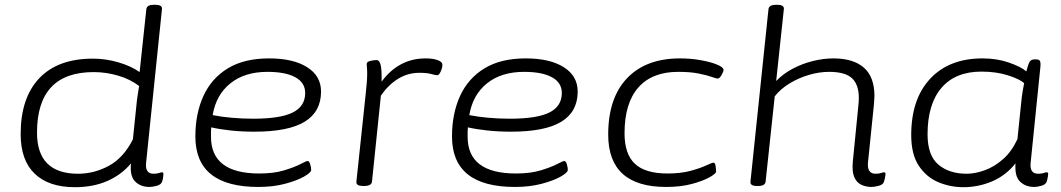

<svg xmlns="http://www.w3.org/2000/svg" viewBox="-20 -772 4417 799"><path d="M292 7Q183 7 124.5 -49Q66 -105 66 -214Q66 -365 143.5 -446.5Q221 -528 367 -528Q420 -528 473 -512.5Q526 -497 561 -472L589 -734Q591 -752 620 -752H627Q656 -752 654 -734L588 -95Q583 -49 619 -49Q633 -49 641.5 -52Q650 -55 655 -55Q660 -55 660 -48Q660 -45 659 -36Q658 -27 655 -17Q651 -4 633 1Q615 6 602 6Q566 6 543 -16Q520 -38 525 -92Q486 -45 427 -19Q368 7 292 7ZM305 -49Q372 -49 433 -82Q494 -115 533 -192L550 -356Q552 -370 554.5 -386.5Q557 -403 559 -414Q523 -442 472.5 -457Q422 -472 370 -472Q134 -472 134 -220Q134 -49 305 -49Z M1055 6Q793 6 793 -204Q793 -299 826.5 -372.5Q860 -446 928 -487.5Q996 -529 1100 -529Q1200 -529 1258 -492.5Q1316 -456 1316 -391Q1316 -307 1248 -265.5Q1180 -224 1039 -224Q986 -224 940 -229Q894 -234 859 -242Q858 -233 858 -223.5Q858 -214 858 -203Q858 -50 1059 -50Q1119 -50 1162 -63Q1205 -76 1230 -89Q1255 -102 1260 -102Q1267 -102 1271 -88Q1275 -74 1275 -65Q1275 -54 1245 -37Q1215 -20 1165.5 -7Q1116 6 1055 6ZM1034 -278Q1147 -278 1198.5 -304Q1250 -330 1250 -385Q1250 -428 1209 -450.5Q1168 -473 1093 -473Q998 -473 938.5 -425Q879 -377 865 -293Q899 -286 943.5 -282Q988 -278 1034 -278Z M1491 2Q1462 2 1463 -15L1501 -373Q1508 -433 1508 -466Q1508 -482 1507 -491Q1506 -500 1506 -506Q1506 -515 1521 -518.5Q1536 -522 1547 -522Q1559 -522 1564 -502Q1569 -482 1568 -432Q1602 -479 1648 -504Q1694 -529 1751 -529Q1781 -529 1801 -522Q1821 -515 1821 -502Q1821 -490 1814 -474.5Q1807 -459 1800 -459Q1791 -459 1774.5 -464Q1758 -469 1725 -469Q1677 -469 1636.5 -444Q1596 -419 1565 -374L1528 -16Q1526 2 1495 2Z M2123 6Q1861 6 1861 -204Q1861 -299 1894.5 -372.5Q1928 -446 1996 -487.5Q2064 -529 2168 -529Q2268 -529 2326 -492.5Q2384 -456 2384 -391Q2384 -307 2316 -265.5Q2248 -224 2107 -224Q2054 -224 2008 -229Q1962 -234 1927 -242Q1926 -233 1926 -223.5Q1926 -214 1926 -203Q1926 -50 2127 -50Q2187 -50 2230 -63Q2273 -76 2298 -89Q2323 -102 2328 -102Q2335 -102 2339 -88Q2343 -74 2343 -65Q2343 -54 2313 -37Q2283 -20 2233.5 -7Q2184 6 2123 6ZM2102 -278Q2215 -278 2266.5 -304Q2318 -330 2318 -385Q2318 -428 2277 -450.5Q2236 -473 2161 -473Q2066 -473 2006.5 -425Q1947 -377 1933 -293Q1967 -286 2011.5 -282Q2056 -278 2102 -278Z M2752 6Q2511 6 2511 -212Q2511 -364 2589.5 -446.5Q2668 -529 2810 -529Q2855 -529 2896.5 -521.5Q2938 -514 2964.5 -503Q2991 -492 2991 -481Q2991 -474 2982.5 -459.5Q2974 -445 2967 -445Q2961 -445 2941.5 -452Q2922 -459 2887.5 -466Q2853 -473 2802 -473Q2694 -473 2636.5 -408Q2579 -343 2579 -217Q2579 -131 2622 -90.5Q2665 -50 2758 -50Q2813 -50 2853.5 -61Q2894 -72 2918.5 -83.5Q2943 -95 2949 -95Q2956 -95 2958 -81Q2960 -67 2960 -58Q2960 -50 2934 -35Q2908 -20 2861 -7Q2814 6 2752 6Z M3607 6Q3584 6 3564.5 -3Q3545 -12 3535 -35Q3525 -58 3529 -100L3552 -332Q3553 -340 3553.5 -348.5Q3554 -357 3554 -364Q3554 -420 3525.5 -446.5Q3497 -473 3430 -473Q3390 -473 3347 -460.5Q3304 -448 3266 -425Q3228 -402 3204 -371L3166 -16Q3164 2 3134 2H3130Q3101 2 3103 -16L3178 -734Q3180 -752 3210 -752H3215Q3244 -752 3242 -734L3210 -435Q3240 -466 3280.5 -487Q3321 -508 3364.5 -518.5Q3408 -529 3448 -529Q3531 -529 3575 -490.5Q3619 -452 3619 -372Q3619 -364 3618 -356Q3617 -348 3617 -339L3592 -95Q3588 -49 3624 -49Q3638 -49 3646 -52Q3654 -55 3659 -55Q3665 -55 3665 -48Q3665 -45 3663.5 -36Q3662 -27 3659 -17Q3656 -4 3637.5 1Q3619 6 3607 6Z M3989 7Q3935 7 3885.5 -13.5Q3836 -34 3804 -81.5Q3772 -129 3772 -210Q3772 -360 3851 -444.5Q3930 -529 4069 -529Q4129 -529 4179 -511.5Q4229 -494 4251 -475Q4259 -506 4265 -515.5Q4271 -525 4287 -525H4291Q4304 -525 4307.5 -518.5Q4311 -512 4310 -498L4269 -95Q4264 -49 4300 -49Q4315 -49 4323 -52Q4331 -55 4336 -55Q4342 -55 4342 -48Q4342 -45 4340.5 -36Q4339 -27 4336 -17Q4332 -4 4314 1Q4296 6 4284 6Q4248 6 4225 -16Q4202 -38 4206 -92Q4165 -41 4108 -17Q4051 7 3989 7ZM4003 -49Q4038 -49 4078 -63.5Q4118 -78 4154 -109.5Q4190 -141 4214 -193L4232 -367Q4234 -381 4236.5 -397Q4239 -413 4242 -426Q4223 -443 4174.5 -458.5Q4126 -474 4064 -474Q3956 -474 3898 -406.5Q3840 -339 3840 -213Q3840 -125 3885 -87Q3930 -49 4003 -49Z"/></svg>

Font: Asap Expanded Expanded Light
Style: Italic
Weight: 300
Width: 7
Italic angle: -6°
Designer: Pablo Cosgaya
Foundry: Omnibus-Type
Version: Version 3.001; ttfautohint (v1.8.4.7-5d5b)